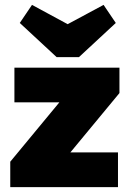

<svg xmlns="http://www.w3.org/2000/svg" viewBox="-20 -766 535 786"><path d="M22 -104V0H463V-142H268L469 -385V-489H39V-347H223ZM61 -672 212 -532H303L454 -672L404 -746L257 -667L111 -746Z"/></svg>

Font: MV Cash ExtraBold
Style: Regular
Weight: 800
Designer: Rodrigo Fuenzalida
Foundry: fragTYPE
Version: Version 1.100;Glyphs 3.1.2 (3151)